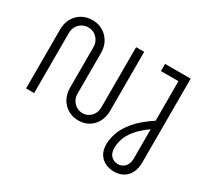

<svg xmlns="http://www.w3.org/2000/svg" viewBox="-177 -988 1594 1481"><g transform="rotate(30 620.5 -248.0)"><path d="M546 13Q494 13 453 -11.5Q412 -36 389 -78.5Q366 -121 366 -175V-536Q366 -568 351 -593.5Q336 -619 311.5 -633.5Q287 -648 257 -648Q227 -648 202 -633.5Q177 -619 162 -593.5Q147 -568 147 -536V0H75V-525Q75 -580 98 -622Q121 -664 162 -688.5Q203 -713 257 -713Q310 -713 351 -688.5Q392 -664 415.5 -622Q439 -580 439 -525V-164Q439 -131 454 -106Q469 -81 493 -66.5Q517 -52 546 -52Q575 -52 599 -66.5Q623 -81 637 -106Q651 -131 651 -164V-700H723V-175Q723 -121 701 -78.5Q679 -36 639 -11.5Q599 13 546 13ZM982 217Q939 217 903 199.5Q867 182 846.5 147.5Q826 113 826 63Q826 16 845 -40Q864 -96 916 -158Q968 -220 1065 -284V-636H909V-700H1137V47Q1137 102 1117 140Q1097 178 1062 197.5Q1027 217 982 217ZM978 152Q1001 152 1021 141Q1041 130 1053 107.5Q1065 85 1065 50V-208Q995 -158 958 -112Q921 -66 907.5 -24Q894 18 894 56Q894 105 919.5 128.5Q945 152 978 152Z"/></g></svg>

Font: MuseoModerno Thin Light
Style: Regular
Weight: 300
Version: Version 1.003